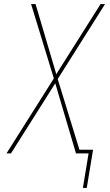

<svg xmlns="http://www.w3.org/2000/svg" viewBox="-20 -755 540 945"><path d="M388 170 416 0H354L252 -345L34 0H12L245 -369L133 -735H155L257 -390L475 -735H497L264 -366L371 -18H438L407 170Z"/></svg>

Font: Iosevka Thin
Style: Italic
Weight: 100
Italic angle: -9°
Monospace: yes
Designer: Belleve Invis
Foundry: Belleve Invis
Version: Version 32.5.0; ttfautohint (v1.8.4)